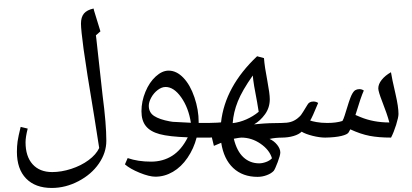

<svg xmlns="http://www.w3.org/2000/svg" viewBox="-20 -850 2142 998"><path d="M495.6 -80.6 470.2 -242.2Q427.7 -496.1 414.3 -595.9Q400.9 -695.8 400.9 -727.5Q400.9 -761.2 416.5 -779.8Q432.1 -798.3 466.3 -805.7Q467.8 -799.3 469.2 -793.9Q470.7 -788.6 502 -687L478.5 -666.5L480.5 -650.9L513.2 -354.5Q532.7 -205.6 532.7 -118.2Q532.7 -56.2 494.1 0Q455.6 56.2 388.2 91.6Q320.8 127 249 127Q163.6 127 115.7 77.9Q67.9 28.8 67.9 -61Q67.9 -89.8 71.5 -115.5Q75.2 -141.1 87.4 -190.4L124 -181.6Q112.8 -137.7 112.8 -110.4Q112.8 -37.1 149.4 3.7Q186 44.4 251.5 44.4Q298.8 44.4 350.1 27.8Q401.4 11.2 440.4 -17.6Q479.5 -46.4 495.6 -80.6ZM389.6 -830.1ZM33.2 127.4ZM230 -607.9Z M788.1 68.4Q755.9 68.4 706.1 48.1Q656.2 27.8 629.4 4.4L643.6 -28.3Q697.3 -9.8 765.1 -9.8Q827.1 -9.8 875.2 -40.3Q923.3 -70.8 956.1 -136.2Q858.4 -139.6 809.8 -152.8Q761.2 -166 738.3 -194.6Q715.3 -223.1 715.3 -272Q715.3 -322.8 735.8 -372.6Q756.3 -422.4 789.6 -452.6Q822.8 -482.9 856.4 -482.9Q897.5 -482.9 933.1 -445.8Q968.8 -408.7 990.7 -344Q1012.7 -279.3 1012.7 -215.3V-210.9H1072.3Q1080.6 -210.9 1080.6 -202.6V-143.1Q1080.6 -134.8 1072.3 -134.8H1002Q987.3 -77.6 954.8 -30Q922.4 17.6 878.9 43Q835.4 68.4 788.1 68.4ZM840.8 -397.9Q820.3 -397.9 799.6 -382.1Q778.8 -366.2 766.1 -342.8Q753.4 -319.3 753.4 -300.3Q753.4 -265.1 781.2 -247.1Q809.1 -229 862.3 -219.2Q869.1 -217.8 877.7 -216.8Q886.2 -215.8 972.2 -211.9Q960 -290 921.9 -344Q883.8 -397.9 840.8 -397.9ZM836.9 -522ZM783.7 117.2ZM846.7 -667Z M1380.9 -127.9Q1404.3 -117.7 1420.7 -97.2Q1437 -76.7 1437 -57.1Q1437 -43 1423.3 -6.8Q1409.7 29.3 1402.8 38.1Q1390.1 51.8 1366.7 60.5Q1343.3 69.3 1318.8 69.3Q1241.2 69.3 1192.1 23.2Q1143.1 -22.9 1129.9 -107.9L1091.8 -91.8L1081.1 -135.7L1063.5 -134.8Q1055.2 -134.8 1055.2 -143.1V-202.6Q1055.2 -210.9 1063.5 -210.9L1109.4 -212.4L1128.9 -213.9Q1149.4 -399.9 1316.4 -557.6L1352.1 -547.9Q1355.5 -502.4 1369.6 -430.2Q1382.3 -362.8 1382.3 -334.5Q1382.3 -290.5 1357.7 -256.3Q1333 -222.2 1300.8 -203.6L1322.8 -205.6Q1375.5 -210.9 1450.2 -210.9Q1461.4 -210.9 1461.4 -200.7V-145.5Q1461.4 -134.8 1450.2 -134.8Q1412.1 -134.8 1380.9 -127.9ZM1324.7 -269 1316.4 -319.3Q1297.4 -414.6 1293.9 -457.5Q1238.8 -379.4 1216.1 -322.8Q1193.4 -266.1 1189.5 -210Q1225.1 -213.9 1260.5 -229.5Q1295.9 -245.1 1324.7 -269ZM1327.1 -1Q1344.2 -1 1363.3 -8.1Q1382.3 -15.1 1393.6 -27.3Q1380.9 -70.8 1334.5 -102.8Q1288.1 -134.8 1234.4 -134.8Q1226.1 -134.8 1195.3 -128.9Q1210.9 -64.5 1245.1 -32.7Q1279.3 -1 1327.1 -1ZM1293 -596.7ZM1316.9 118.2Z M1670.4 -134.8Q1641.6 -134.8 1604.7 -144Q1567.9 -153.3 1547.9 -165.5Q1533.7 -151.4 1505.9 -143.1Q1478 -134.8 1444.3 -134.8Q1436 -134.8 1436 -143.1V-202.6Q1436 -210.9 1444.3 -210.9Q1472.2 -210.9 1490.5 -216.1Q1508.8 -221.2 1525.4 -233.9Q1538.1 -244.1 1544.2 -251.7Q1550.3 -259.3 1578.6 -306.2Q1587.4 -322.3 1609.4 -322.3Q1622.6 -322.3 1633.8 -314.9Q1602.5 -238.8 1592.3 -223.6Q1599.6 -220.2 1624.5 -215.6Q1649.4 -210.9 1681.2 -210.9Q1728 -210.9 1759.8 -221.2Q1765.6 -230.5 1771.5 -249.5Q1796.9 -334.5 1806.9 -355Q1816.9 -375.5 1826.4 -381.1Q1835.9 -386.7 1847.7 -386.7Q1860.8 -386.7 1871.1 -379.4Q1856.4 -348.1 1827.6 -252.4L1853 -241.7Q1920.9 -213.4 2003.9 -213.4Q1991.7 -258.8 1966.3 -323.2Q1946.3 -374.5 1946.3 -390.6Q1946.3 -412.6 1963.9 -434.8Q1981.4 -457 2012.2 -474.6Q2016.6 -444.3 2036.1 -360.4Q2051.3 -294.4 2051.3 -257.8Q2051.3 -240.2 2039.1 -201.2Q2026.9 -162.1 2012.7 -134.8Q1948.2 -134.8 1901.4 -143.8Q1854.5 -152.8 1800.8 -177.7L1792 -161.6Q1785.6 -150.9 1754.2 -143.3Q1722.7 -135.7 1670.4 -134.8ZM1783.7 -464.8ZM1780.8 -105.5ZM1780.8 -83Z"/></svg>

Font: Noto Naskh Arabic UI
Style: Regular
Weight: 400
Designer: Monotype Design team
Foundry: Monotype Imaging Inc.
Version: Version 1.05